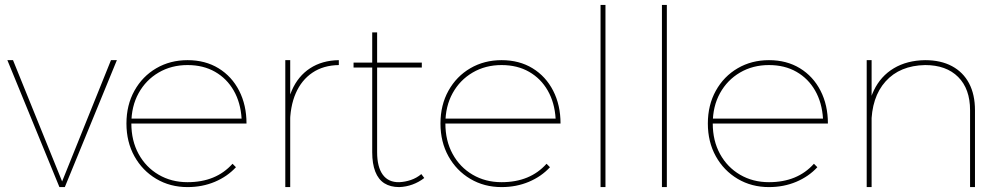

<svg xmlns="http://www.w3.org/2000/svg" viewBox="-20 -762 4084 782"><path d="M10 -517H33L233 -23L432 -517H456L244 0H222Z M964 -279Q960 -344 932 -393Q904 -442 856 -469.5Q808 -497 744 -497Q678 -497 626 -466.5Q574 -436 544.5 -382.5Q515 -329 515 -259Q515 -189 544.5 -135Q574 -81 626 -50.5Q678 -20 744 -20Q860 -20 927 -95L941 -81Q906 -43 855 -21.5Q804 0 744 0Q673 0 616.5 -33.5Q560 -67 527.5 -125.5Q495 -184 495 -259Q495 -334 527.5 -392.5Q560 -451 616.5 -484Q673 -517 744 -517Q816 -517 870 -484Q924 -451 954 -392.5Q984 -334 984 -259H507V-279Z M1360 -497Q1297 -496 1252.5 -466Q1208 -436 1184.5 -382Q1161 -328 1161 -253H1143Q1143 -335 1168.5 -393.5Q1194 -452 1243 -484Q1292 -516 1360 -517ZM1142 -517H1162V0H1142Z M1516 -142Q1516 -82 1539 -50.5Q1562 -19 1606 -20Q1630 -21 1653.5 -29Q1677 -37 1696 -53L1708 -37Q1686 -20 1660 -10.5Q1634 -1 1606 0Q1570 0 1545.5 -15.5Q1521 -31 1508.5 -63Q1496 -95 1496 -142V-630H1516ZM1420 -507H1698V-487H1420Z M2243 -279Q2239 -344 2211 -393Q2183 -442 2135 -469.5Q2087 -497 2023 -497Q1957 -497 1905 -466.5Q1853 -436 1823.5 -382.5Q1794 -329 1794 -259Q1794 -189 1823.5 -135Q1853 -81 1905 -50.5Q1957 -20 2023 -20Q2139 -20 2206 -95L2220 -81Q2185 -43 2134 -21.5Q2083 0 2023 0Q1952 0 1895.5 -33.5Q1839 -67 1806.5 -125.5Q1774 -184 1774 -259Q1774 -334 1806.5 -392.5Q1839 -451 1895.5 -484Q1952 -517 2023 -517Q2095 -517 2149 -484Q2203 -451 2233 -392.5Q2263 -334 2263 -259H1786V-279Z M2426 -742H2446V0H2426Z M2676 -742H2696V0H2676Z M3332 -279Q3328 -344 3300 -393Q3272 -442 3224 -469.5Q3176 -497 3112 -497Q3046 -497 2994 -466.5Q2942 -436 2912.5 -382.5Q2883 -329 2883 -259Q2883 -189 2912.5 -135Q2942 -81 2994 -50.5Q3046 -20 3112 -20Q3228 -20 3295 -95L3309 -81Q3274 -43 3223 -21.5Q3172 0 3112 0Q3041 0 2984.5 -33.5Q2928 -67 2895.5 -125.5Q2863 -184 2863 -259Q2863 -334 2895.5 -392.5Q2928 -451 2984.5 -484Q3041 -517 3112 -517Q3184 -517 3238 -484Q3292 -451 3322 -392.5Q3352 -334 3352 -259H2875V-279Z M3931 -313Q3931 -400 3882.5 -448.5Q3834 -497 3748 -497Q3645 -495 3587 -430.5Q3529 -366 3529 -253H3511Q3511 -335 3539 -393.5Q3567 -452 3620.5 -484Q3674 -516 3748 -517Q3812 -517 3857.5 -492.5Q3903 -468 3927 -422.5Q3951 -377 3951 -313V0H3931ZM3510 -517H3530V0H3510Z"/></svg>

Font: Alexandria Thin
Style: Regular
Weight: 250
Designer: Mohamed Gaber
Foundry: Kief Type Foundry
Version: Version 5.100